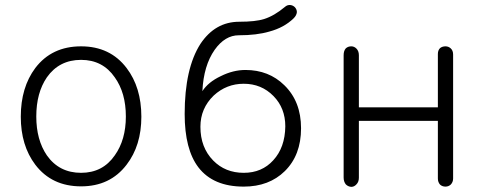

<svg xmlns="http://www.w3.org/2000/svg" viewBox="-20 -723 1915 762"><path d="M301.8 -539.1Q185.5 -539.1 120.1 -453.1Q62.5 -376 62.5 -259.8Q62.5 -145.5 120.1 -69.3Q185.5 16.6 301.8 16.6Q417 16.6 482.4 -69.3Q541 -145.5 541 -259.8Q541 -376 482.4 -453.1Q417 -539.1 301.8 -539.1ZM301.8 -485.4Q387.7 -485.4 435.5 -416Q479.5 -354.5 479.5 -260.7Q479.5 -168 435.5 -106.4Q387.7 -37.1 301.8 -37.1Q214.8 -37.1 166 -106.4Q124 -168 124 -260.7Q124 -354.5 166 -416Q214.8 -485.4 301.8 -485.4Z M1145.5 -650.4Q1157.2 -662.1 1158.2 -674.8Q1158.2 -685.5 1150.4 -694.3Q1142.6 -702.1 1131.8 -703.1Q1120.1 -704.1 1110.4 -695.3Q1068.4 -660.2 1028.3 -647.5Q994.1 -636.7 929.7 -636.7Q834 -636.7 775.4 -548.8Q712.9 -451.2 712.9 -270.5Q712.9 -129.9 767.6 -58.6Q826.2 17.6 947.3 17.6Q1047.9 17.6 1110.4 -43.9Q1174.8 -107.4 1174.8 -213.9Q1174.8 -320.3 1108.4 -384.8Q1046.9 -445.3 954.1 -445.3Q905.3 -445.3 856.4 -420.9Q806.6 -397.5 783.2 -361.3Q788.1 -462.9 832 -525.4Q873 -583 927.7 -583Q999 -583 1048.8 -597.7Q1107.4 -613.3 1145.5 -650.4ZM947.3 -390.6Q1017.6 -390.6 1065.4 -341.8Q1112.3 -293.9 1112.3 -221.7Q1111.3 -137.7 1064.5 -86.9Q1019.5 -37.1 947.3 -37.1Q874 -37.1 826.2 -85.9Q775.4 -137.7 775.4 -219.7Q775.4 -293 828.1 -343.8Q878.9 -390.6 947.3 -390.6Z M1343.8 -503.9V-18.6Q1343.8 -2 1352.5 8.8Q1361.3 17.6 1374 18.6Q1385.7 18.6 1394.5 8.8Q1404.3 -1 1404.3 -17.6V-243.2H1717.8V-14.6Q1717.8 0 1726.6 9.8Q1735.4 17.6 1748 17.6Q1759.8 17.6 1768.6 9.8Q1778.3 0 1778.3 -14.6V-506.8Q1778.3 -522.5 1768.6 -531.2Q1759.8 -539.1 1748 -539.1Q1735.4 -539.1 1726.6 -532.2Q1717.8 -523.4 1717.8 -508.8V-296.9H1404.3V-503.9Q1404.3 -520.5 1394.5 -530.3Q1385.7 -539.1 1374 -539.1Q1361.3 -539.1 1352.5 -531.2Q1343.8 -521.5 1343.8 -503.9Z"/></svg>

Font: Gulim
Style: Regular
Weight: 400
Version: Version 2.21